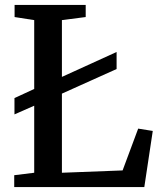

<svg xmlns="http://www.w3.org/2000/svg" viewBox="-20 -763 660 783"><path d="M38 0V-48.5L119.5 -58.5V-681L39.5 -693.5V-743H329.5V-693.5L232.5 -681V-58.5L480 -68L543.5 -238.5L603 -229L568.5 0ZM39 -296.5V-363L151.5 -415L202 -435.5L455.5 -551V-481.5L201 -367L151.5 -346Z"/></svg>

Font: Merriweather 28pt Medium
Style: Regular
Weight: 500
Version: Version 2.100